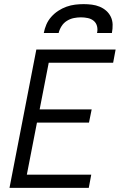

<svg xmlns="http://www.w3.org/2000/svg" viewBox="-20 -910 590 930"><path d="M26 0 156 -670H540L528 -606H216L172 -380H424L411 -316H159L110 -64H422L410 0ZM192 -750Q196 -771 204.5 -791Q213 -811 228 -828Q243 -845 262 -857.5Q281 -870 302 -877.5Q323 -885 344 -887.5Q365 -890 385 -890Q405 -890 425 -887.5Q445 -885 463 -877.5Q481 -870 495 -857.5Q509 -845 517 -828Q525 -811 525.5 -791Q526 -771 522 -750H450Q454 -767 450 -783Q446 -799 434 -809Q422 -819 405.5 -822.5Q389 -826 372 -826Q355 -826 337.5 -822.5Q320 -819 304 -809Q288 -799 278 -783Q268 -767 264 -750Z"/></svg>

Font: Lode
Style: Italic
Weight: 400
Italic angle: -11°
Monospace: yes
Designer: Belleve Invis
Foundry: Belleve Invis
Version: Version 29.2.0; ttfautohint (v1.8.3)